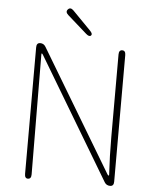

<svg xmlns="http://www.w3.org/2000/svg" viewBox="-61 -974 817 1024"><g transform="rotate(5 348.0 -462.0)"><path d="M127 0Q110 0 110 -24V-702Q110 -726 130 -726Q149 -726 159 -709L548 -60Q552 -54 554.5 -54Q557 -54 557 -59Q551 -159 551 -259V-702Q551 -726 569 -726Q587 -726 587 -702V-24Q587 0 567 0Q547 0 537 -17L149 -666Q145 -672 143 -672Q141 -672 141 -667L145 -24Q145 0 127 0ZM396 -790Q387 -781 369 -797L266 -888Q248 -904 261 -918Q274 -932 291 -915L388 -816Q405 -799 396 -790Z"/></g></svg>

Font: Resource Han Rounded KR ExtraLight
Style: Regular
Weight: 250
Designer: Cyano Hao (round all glyphs); Ryoko NISHIZUKA 西塚涼子 (kana, bopomofo & ideographs); Paul D. Hunt (Latin, Greek & Cyrillic)
Foundry: Cyano Hao
Version: 0.990